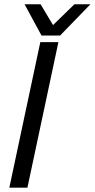

<svg xmlns="http://www.w3.org/2000/svg" viewBox="-20 -860 434 880"><path d="M22.8 0 164.8 -667H247.7L105.7 0ZM173.7 -697 321 -840.3H394.3L255.3 -697ZM252 -697H170.3L92.7 -840.3H166Z"/></svg>

Font: Epunda Sans Light
Style: Italic
Weight: 300
Italic angle: -12.0243°
Designer: Simon Atzbach
Foundry: typofactur
Version: Version 2.204